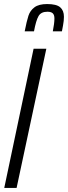

<svg xmlns="http://www.w3.org/2000/svg" viewBox="-20 -929 336 949"><path d="M1 0 146 -688H209L62 0ZM296 -846Q296 -827 291.5 -803Q287 -779 286 -774H241Q249 -814 249 -838Q249 -855 241 -863Q233 -871 214 -871Q183 -871 170.5 -849.5Q158 -828 148 -774H102Q112 -825 120.5 -851Q129 -877 150.5 -893Q172 -909 213 -909Q259 -909 277.5 -893Q296 -877 296 -846Z"/></svg>

Font: Saira Ultra Condensed
Style: Italic
Weight: 400
Width: 1
Italic angle: -12°
Designer: Hector Gatti with collaboration of the Omnibus-Type team
Foundry: Omnibus-Type
Version: Version 1.001; ttfautohint (v1.8)